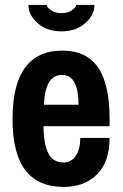

<svg xmlns="http://www.w3.org/2000/svg" viewBox="-20 -738 492 771"><path d="M359.3 -718.1Q359.3 -677.7 322.1 -644.9Q285 -612.1 226.8 -612.1Q168.5 -612.1 131.4 -644.9Q94.3 -677.7 94.3 -718.1H167.2Q170.3 -706.3 186.8 -695.7Q203.3 -685.1 226.8 -685.1Q250.2 -685.1 267.2 -695.9Q284.1 -706.8 286.3 -718.1ZM231.1 -534.8Q326.2 -534.8 373.2 -467.9Q420.1 -401 420.1 -260.6V-231.1H154.6Q155.5 -158.1 174.2 -121.9Q192.9 -85.6 235.9 -85.6Q266.3 -85.6 284.3 -112.1Q302.3 -138.6 302.3 -184.2H420.1Q420.1 -87.7 369.5 -37.6Q318.9 12.6 235.9 12.6Q133.4 12.6 81.9 -54.3Q30.4 -121.2 30.4 -260.6Q30.4 -534.8 231.1 -534.8ZM156.4 -317.5H295.4Q295.4 -375.3 279.3 -406.2Q263.2 -437 228.7 -437Q194.2 -437 176.6 -406.8Q159 -376.6 156.4 -317.5Z"/></svg>

Font: Puralecka Narrow
Style: Bold
Weight: 700
Designer: Hector Gatti, Marcela Romero, Pablo Cosgaya and Nicolas Silva
Version: Version 1.004;PS 001.004;hotconv 1.0.70;makeotf.lib2.5.58329